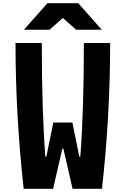

<svg xmlns="http://www.w3.org/2000/svg" viewBox="-20 -1187 713 1207"><path d="M278 -1166.7H472L619.8 -1000H458.3L375 -1074.2L291.7 -1000H130.2ZM315.1 -416.7H434.9L478.5 -202.5H485Q507.2 -490.2 507.2 -916.7H672.5Q672.5 -460.9 621.1 0H436.2L378.3 -252.6H371.7L313.8 0H128.9Q77.5 -460.9 77.5 -916.7H242.8Q242.8 -490.2 265 -202.5H271.5Z"/></svg>

Font: Monoid
Style: Bold
Weight: 700
Width: 4
Designer: Andreas Larsen (@larsenwork)
Version: Version 0.61